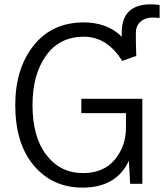

<svg xmlns="http://www.w3.org/2000/svg" viewBox="-20 -853 761 891"><path d="M546.9 -594.7Q544.9 -620.1 544.9 -702.1Q544.9 -833 680.7 -833Q691.4 -833 720.7 -830.1Q720.7 -809.6 720.7 -769.5Q703.1 -771.5 687.5 -771.5Q654.3 -771.5 632.8 -752.9Q610.4 -734.4 610.4 -698.2Q610.4 -648.4 612.3 -593.8Q590.8 -593.8 546.9 -594.7ZM50.8 -365.2Q50.8 -535.2 136.7 -642.6Q221.7 -749 369.1 -749Q418.9 -749 461.9 -734.4Q504.9 -718.8 533.2 -693.4Q562.5 -668 582 -644.5Q600.6 -620.1 613.3 -593.8Q590.8 -585.9 546.9 -570.3Q477.5 -682.6 369.1 -682.6Q256.8 -682.6 194.3 -595.7Q130.9 -507.8 130.9 -365.2Q130.9 -216.8 195.3 -133.8Q259.8 -49.8 365.2 -49.8Q460.9 -49.8 512.7 -112.3Q564.5 -174.8 564.5 -259.8Q564.5 -282.2 564.5 -328.1Q512.7 -328.1 357.4 -328.1Q357.4 -344.7 357.4 -394.5Q428.7 -394.5 640.6 -394.5Q640.6 -295.9 640.6 0Q627 0 584 0Q583 -27.3 578.1 -107.4Q520.5 17.6 363.3 17.6Q223.6 17.6 136.7 -85Q50.8 -187.5 50.8 -365.2Z"/></svg>

Font: Gothic A1
Style: Regular
Weight: 400
Designer: HanYang I&C Co.,Ltd.
Version: Version 2.50